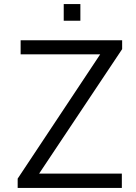

<svg xmlns="http://www.w3.org/2000/svg" viewBox="-20 -920 668 940"><path d="M66.5 0V-45.5L470.5 -654H81V-723H578V-679.5L171.5 -70H576.5V0ZM292 -818.5V-900H373.5V-818.5Z"/></svg>

Font: Public Sans Light
Style: Regular
Weight: 300
Designer: The Public Sans Project Authors: Dan O. Williams and USWDS (Libre Franklin designed by Pablo Impallari and Rodrigo Fuenz
Version: Version 1.007